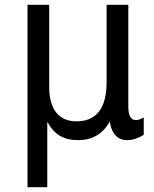

<svg xmlns="http://www.w3.org/2000/svg" viewBox="-20 -567 640 796"><path d="M94 -547H184V-207Q184 -137 213 -100.5Q242 -64 297 -64Q422 -64 422 -228V-547H512V-125Q512 -69 544 -69Q547 -69 556 -71Q563 -73 576 -80V-8Q540 14 508 14Q447 14 435 -63Q392 14 304 14Q259 14 228.5 -4Q198 -22 176 -62V209H94Z"/></svg>

Font: PlemolJP35 Console
Style: Regular
Weight: 400
Version: v2.0.3; ttfautohint (v1.8.4.7-5d5b-dirty) -l 6 -r 45 -G 200 